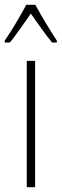

<svg xmlns="http://www.w3.org/2000/svg" viewBox="-42 -784 258 804"><path d="M106 -764H68C45 -720 2 -648 -22 -614V-606H-1C26 -637 61 -691 87 -727C115 -688 148 -639 176 -606H196V-614C180 -637 131 -717 106 -764ZM105 0V-529H70V0Z"/></svg>

Font: Noto Sans Bengali ExtraCondensed ExtraLight
Style: Regular
Weight: 200
Width: 2
Designer: Joana Ranito - Universal Thirst; Jelle Bosma - Monotype Design Team
Foundry: Universal Thirst ehf.
Version: Version 3.000